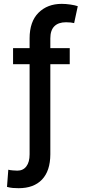

<svg xmlns="http://www.w3.org/2000/svg" viewBox="-20 -780 444 1004"><path d="M344.7 -528.3V-444.3H243.2V27.3Q242.7 113.8 199.7 158.9Q156.7 204.1 77.6 204.1Q61.5 204.1 47.1 202.9Q32.7 201.7 16.6 197.3L23.4 107.4Q31.7 109.9 47.9 111.1Q64 112.3 70.8 112.3Q101.1 112.3 117.9 89.8Q134.8 67.4 134.8 27.3V-444.3H48.3V-528.3H134.8V-579.1Q134.8 -667 181.4 -713.4Q228 -759.8 302.7 -759.8Q324.2 -759.8 347.9 -756.3Q371.6 -752.9 386.7 -747.6L367.7 -659.2Q359.9 -661.1 349.6 -662.4Q339.4 -663.6 325.2 -663.6Q285.2 -663.6 264.2 -642.6Q243.2 -621.6 243.2 -579.1V-528.3Z"/></svg>

Font: Inter 20pt Medium
Style: Regular
Weight: 500
Version: Version 4.001;git-66647c0bb